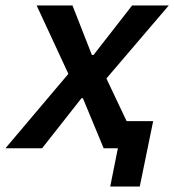

<svg xmlns="http://www.w3.org/2000/svg" viewBox="-64 -542 637 702"><path d="M339 140H447L496 -99H399L325 -255L553 -522H419L278 -341H272L201 -522H70L186 -272L-44 0H90L234 -183H239L315 0H367Z"/></svg>

Font: Braiins Sans SemiBold
Style: Italic
Weight: 600
Italic angle: -11.31°
Designer: Mike Abbink, Paul van der Laan, Pieter van Rosmalen, Jiri Chlebus, Lubos Buracinsky
Foundry: Bold Monday, Sudetype
Version: Version 1.000;hotconv 1.0.109;makeotfexe 2.5.65596